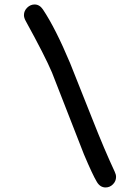

<svg xmlns="http://www.w3.org/2000/svg" viewBox="-20 -764 590 853"><path d="M449.2 68.8Q424.8 68.8 410.2 43.9Q391.6 13.2 353 -78.1L210.9 -441.9Q179.7 -515.6 94.2 -670.9Q86.4 -685.1 86.4 -696.8Q86.4 -715.8 100.8 -730Q115.2 -744.1 133.8 -744.1Q155.8 -744.1 170.9 -721.7Q226.6 -638.2 291.5 -483.4L391.6 -231.9Q443.8 -99.1 489.7 -1Q495.6 11.2 495.6 22Q495.6 41 481.7 54.9Q467.8 68.8 449.2 68.8Z"/></svg>

Font: YBG Kramawirya
Style: Regular
Weight: 400
Designer: R.S. Wihananto
Foundry: R.S. Wihananto
Version: Version 2.0.1